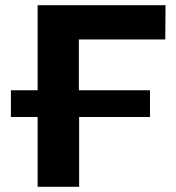

<svg xmlns="http://www.w3.org/2000/svg" viewBox="-20 -720 680 740"><path d="M284 -568V-372H558V-269H285V0H125V-269H22V-372H125V-700H618L617 -568Z"/></svg>

Font: mBank
Style: Bold
Weight: 700
Designer: Julieta Ulanovsky
Foundry: Julieta Ulanovsky
Version: Version 7.200